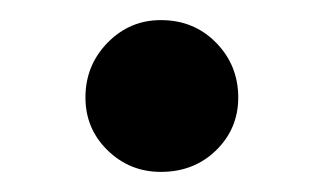

<svg xmlns="http://www.w3.org/2000/svg" viewBox="-20 -371 321 191"><path d="M65 -274Q65 -306 87 -328.5Q109 -351 140 -351Q173 -351 195 -328.5Q217 -306 217 -274Q217 -243 195 -221.5Q173 -200 140 -200Q109 -200 87 -221.5Q65 -243 65 -274Z"/></svg>

Font: Libre Baskerville
Style: Bold
Weight: 700
Designer: Pablo Impallari, Rodrigo Fuenzalida
Foundry: Pablo Impallari, Rodrigo Fuenzalida
Version: Version 1.051; ttfautohint (v1.8.4.7-5d5b)